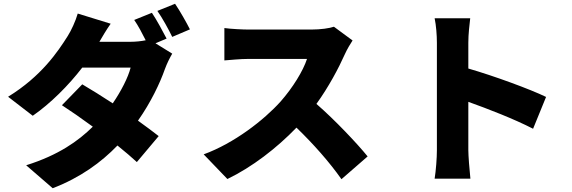

<svg xmlns="http://www.w3.org/2000/svg" viewBox="-20 -898 3040 1020"><path d="M910 -878 816 -840C843 -802 875 -743 895 -702L989 -742C972 -776 936 -840 910 -878ZM568 -772 393 -826C382 -787 358 -735 340 -707C287 -623 200 -493 23 -384L154 -283C248 -348 344 -444 417 -539H674C661 -487 623 -413 579 -349C521 -387 463 -423 417 -450L309 -339C354 -310 413 -269 473 -225C396 -149 291 -74 119 -20L260 102C408 45 518 -36 604 -125C645 -92 681 -61 707 -37L823 -175C795 -197 756 -226 713 -257C782 -355 830 -457 856 -531C867 -561 882 -591 895 -613L806 -668L865 -693C847 -728 812 -793 787 -830L693 -792C714 -762 736 -720 754 -684C730 -679 700 -676 674 -676H508C523 -702 546 -741 568 -772Z M1853 -683 1754 -756C1731 -748 1684 -741 1634 -741C1586 -741 1360 -741 1300 -741C1271 -741 1207 -744 1172 -749V-577C1200 -579 1255 -585 1300 -585C1348 -585 1566 -585 1611 -585C1590 -521 1536 -433 1471 -359C1382 -260 1224 -137 1062 -78L1188 53C1319 -10 1450 -111 1555 -220C1645 -133 1730 -37 1794 54L1933 -67C1878 -135 1758 -262 1661 -346C1726 -436 1779 -536 1812 -610C1823 -635 1844 -670 1853 -683Z M2301 -100C2301 -59 2296 8 2289 51H2479C2474 6 2468 -73 2468 -100V-357C2574 -319 2711 -266 2812 -214L2881 -383C2797 -424 2603 -495 2468 -534V-671C2468 -719 2474 -763 2478 -801H2289C2297 -763 2301 -711 2301 -671C2301 -586 2301 -188 2301 -100Z"/></svg>

Font: Noto Sans HK Black
Style: Regular
Weight: 900
Designer: Ryoko NISHIZUKA 西塚涼子 (kana, bopomofo & ideographs); Paul D. Hunt (Latin, Greek & Cyrillic); Sandoll Communications 산돌커뮤니
Foundry: Adobe
Version: Version 2.004;hotconv 1.0.118;makeotfexe 2.5.65603